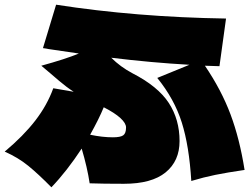

<svg xmlns="http://www.w3.org/2000/svg" viewBox="-49 -790 1069 818"><path d="M621 -458 758 -514Q597 -523 425 -544Q464 -505 515 -478Q624 -422 670 -351.5Q716 -281 716 -189Q716 -104 656.5 -55.5Q597 -7 479 -7Q390 -7 333 -9Q323 -76 299 -157Q236 -61 170 8Q115 -48 71.5 -83.5Q28 -119 -29 -144Q51 -211 101.5 -276.5Q152 -342 178 -414L265 -399Q234 -419 203.5 -445Q173 -471 165 -478L127 -510Q232 -539 287 -562L158 -581Q150 -583 134 -585L190 -770Q531 -717 914 -711L886 -508L824 -510Q894 -407 933 -303Q972 -199 993 -66Q918 -55 868.5 -45Q819 -35 766 -19Q757 -168 725.5 -268Q694 -368 621 -458ZM393 -333Q373 -284 335 -216Q387 -205 432 -205Q464 -205 476 -213.5Q488 -222 488 -247Q488 -265 464 -287Q440 -309 393 -333Z"/></svg>

Font: Dela Gothic One
Style: Regular
Weight: 400
Designer: aratakana
Foundry: aratakana
Version: Version 1.004